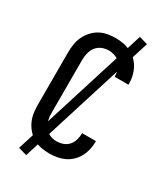

<svg xmlns="http://www.w3.org/2000/svg" viewBox="-218 -909 937 1082"><g transform="rotate(30 250.0 -368.0)"><path d="M247 8Q220 8 193.5 3Q167 -2 144 -15Q121 -28 103 -48Q85 -68 73.5 -92.5Q62 -117 58 -143.5Q54 -170 54 -196V-539Q54 -565 58 -591.5Q62 -618 73.5 -642.5Q85 -667 103 -687Q121 -707 144 -720Q167 -733 193.5 -738Q220 -743 247 -743Q272 -743 297 -738.5Q322 -734 345 -723Q368 -712 386 -694.5Q404 -677 416 -655Q428 -633 434 -608Q440 -583 440 -558V-551H350V-555Q350 -576 343.5 -597Q337 -618 323 -633.5Q309 -649 288.5 -656Q268 -663 247 -663Q224 -663 202.5 -653.5Q181 -644 167.5 -625.5Q154 -607 149 -584.5Q144 -562 144 -539V-196Q144 -173 149 -150.5Q154 -128 167.5 -109.5Q181 -91 202.5 -81.5Q224 -72 247 -72Q268 -72 288.5 -79Q309 -86 323 -101.5Q337 -117 343.5 -138Q350 -159 350 -180V-184H440V-177Q440 -152 434 -127Q428 -102 416 -80Q404 -58 386 -40.5Q368 -23 345 -12Q322 -1 297 3.5Q272 8 247 8ZM139 81 84 65 361 -817 416 -801 297 -423Z"/></g></svg>

Font: Iosevka Term Curly Medium
Style: Regular
Weight: 500
Designer: Belleve Invis
Foundry: Belleve Invis
Version: Version 32.3.0